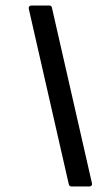

<svg xmlns="http://www.w3.org/2000/svg" viewBox="-20 -675 393 695"><path d="M239 0Q231 0 229 -8L84 -644Q83 -655 95 -655H158Q167 -655 168 -647L313 -11Q314 0 303 0Z"/></svg>

Font: Sofia Sans Semi Condensed Medium
Style: Italic
Weight: 500
Italic angle: -9°
Version: Version 4.100